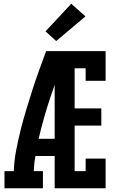

<svg xmlns="http://www.w3.org/2000/svg" viewBox="-20 -1009 640 1029"><path d="M4 0V-92H54Q56 -148 66.5 -203Q77 -258 90.5 -312Q104 -366 120 -419Q136 -472 153 -525Q170 -578 189 -630.5Q208 -683 227 -735H273V-720L327 -702Q286 -595 249.5 -486Q213 -377 187 -265H273V-173H170Q166 -153 164 -133Q162 -113 161 -92H210V0ZM273 0V-735H546V-576H439V-643H380V-428H523V-336H380V-92H439V-159H546V0ZM281 -789 224 -841 362 -989 438 -921Z"/></svg>

Font: Iosevka Curly Slab SmBdEx
Style: Regular
Weight: 600
Width: 7
Monospace: yes
Designer: Belleve Invis
Foundry: Belleve Invis
Version: Version 11.1.0; ttfautohint (v1.8.3)